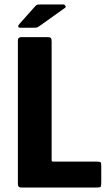

<svg xmlns="http://www.w3.org/2000/svg" viewBox="-20 -839 483 859"><path d="M76 0Q60 0 60 -14V-658Q60 -673 76 -673H192Q204 -673 207.5 -669Q211 -665 211 -654V-125Q211 -119 212 -117.5Q213 -116 220 -116H412Q428 -116 430.5 -112.5Q433 -109 433 -94V-22Q433 -6 430 -3Q427 0 411 0ZM137 -715H70Q62 -715 61.5 -720.5Q61 -726 68 -733L132 -805Q139 -813 143 -816Q147 -819 159 -819H264Q269 -819 272.5 -813Q276 -807 271 -804L166 -729Q156 -722 150.5 -718.5Q145 -715 137 -715Z"/></svg>

Font: Glory ExtraBold
Style: Regular
Weight: 800
Designer: Robert Leuschke
Foundry: Robert Leuschke
Version: Version 1.011